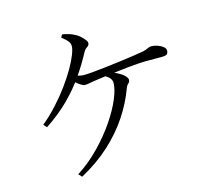

<svg xmlns="http://www.w3.org/2000/svg" viewBox="-112 -917 1225 1090"><g transform="rotate(-15 500.0 -372.0)"><path d="M223 14Q297 -34 357 -96.5Q417 -159 460.5 -223Q504 -287 527.5 -343.5Q551 -400 551 -436Q551 -452 539.5 -465Q528 -478 509 -488L525 -503Q557 -497 583 -484Q609 -471 624.5 -456.5Q640 -442 640 -431Q640 -418 630.5 -410Q621 -402 615 -385Q586 -306 536 -230.5Q486 -155 413 -88Q340 -21 241 33ZM104 -309Q151 -348 193 -394Q235 -440 268.5 -486Q302 -532 326 -573.5Q350 -615 363 -648Q376 -681 376 -699Q376 -716 364.5 -729.5Q353 -743 330 -761L340 -777Q360 -774 378 -768.5Q396 -763 408 -756Q423 -750 437 -737.5Q451 -725 461 -713Q471 -701 471 -692Q471 -678 459 -671Q447 -664 438 -649Q403 -583 360 -521Q317 -459 259.5 -401.5Q202 -344 121 -290ZM392 -466Q382 -466 368 -475Q354 -484 340.5 -496Q327 -508 317 -518L332 -541Q354 -531 369.5 -526.5Q385 -522 401 -522Q418 -522 452.5 -525Q487 -528 529.5 -533Q572 -538 614.5 -543.5Q657 -549 691.5 -554Q726 -559 742 -562Q764 -565 775.5 -569.5Q787 -574 794.5 -577.5Q802 -581 811 -581Q828 -581 847 -574.5Q866 -568 879 -557.5Q892 -547 892 -534Q892 -522 885.5 -514.5Q879 -507 853 -507Q839 -507 815 -507Q791 -507 765 -507Q739 -507 715 -505Q693 -504 659.5 -500.5Q626 -497 589 -492.5Q552 -488 518 -484Q484 -480 460 -476Q441 -474 423.5 -470Q406 -466 392 -466Z"/></g></svg>

Font: Noto Serif JP ExtraLight
Style: Regular
Weight: 400
Version: Version 2.003-H1;hotconv 1.1.1;makeotfexe 2.6.0